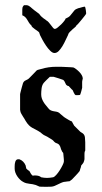

<svg xmlns="http://www.w3.org/2000/svg" viewBox="-20 -700 388 728"><path d="M35.6 -69.3Q35.6 -73.7 36.1 -78.4Q36.6 -83 38.1 -87.2Q39.6 -91.3 42.2 -93.8Q44.9 -96.2 49.3 -96.2H53.2Q61.5 -93.3 67.6 -87.2Q73.7 -81.1 77.1 -72.8L79.6 -61Q80.6 -60.1 82.8 -57.9Q85 -55.7 86.4 -54.7L91.3 -51.8Q92.3 -50.8 94.7 -45.7Q97.2 -40.5 98.1 -39.6Q99.1 -39.1 101.1 -36.9Q103 -34.7 104 -33.7Q106.4 -34.7 109.1 -34.7Q111.8 -34.7 114.3 -34.7Q119.6 -34.7 125.7 -33.2Q131.8 -31.7 136.2 -27.8Q141.6 -26.9 147 -26.1Q152.3 -25.4 158.2 -25.4Q163.6 -25.4 169.4 -26.1Q175.3 -26.9 181.2 -27.8Q186 -28.8 193.1 -36.6Q200.2 -44.4 206.5 -54.4Q212.9 -64.5 217.5 -74Q222.2 -83.5 222.2 -87.9V-93.8Q222.2 -95.7 221.7 -99.9Q221.2 -104 220.9 -108.4Q220.7 -112.8 220.2 -116Q219.7 -119.1 219.7 -120.1Q218.8 -120.6 216.3 -124.3Q213.9 -127.9 213.9 -129.4Q211.9 -132.3 210.9 -136.2Q210 -140.1 208.5 -143.8Q207 -147.5 204.8 -150.4Q202.6 -153.3 198.7 -155.3Q197.8 -156.2 194.1 -157.2Q190.4 -158.2 190.4 -158.7Q189.5 -158.7 185.5 -162.6Q181.6 -166.5 181.2 -167.5Q180.2 -168.5 177.7 -170.2Q175.3 -171.9 172.4 -173.6Q169.4 -175.3 167 -176.8Q164.6 -178.2 163.1 -179.2Q162.6 -179.7 159.9 -181.2Q157.2 -182.6 154.3 -184.1Q151.4 -185.5 148.7 -186.8Q146 -188 145.5 -188.5Q144 -189.5 139.2 -193.1Q134.3 -196.8 133.8 -197.8Q123.5 -204.6 116 -208.3Q108.4 -211.9 102.1 -215.6Q95.7 -219.2 89.8 -224.9Q84 -230.5 77.1 -241.7Q75.7 -244.6 72.8 -249.3Q69.8 -253.9 66.9 -258.5Q64 -263.2 61.8 -267.1Q59.6 -271 59.1 -272Q58.6 -272.9 57.4 -277.3Q56.2 -281.7 56.2 -283.7V-342.8Q56.2 -343.3 57.1 -347.4Q58.1 -351.6 59.6 -357.4Q61 -363.3 62.7 -369.1Q64.5 -375 65.4 -378.4Q66.9 -385.3 69.1 -388.4Q71.3 -391.6 74.2 -393.6Q77.1 -395.5 80.8 -397Q84.5 -398.4 88.9 -401.9Q90.3 -403.3 94.7 -407.7Q99.1 -412.1 104 -417.2Q108.9 -422.4 113.3 -426.8Q117.7 -431.2 118.7 -432.6Q121.6 -435.1 127.9 -436.3Q134.3 -437.5 136.2 -438.5Q150.9 -442.9 164.6 -444.8Q178.2 -446.8 193.8 -446.8H208Q210.9 -446.8 218 -446.5Q225.1 -446.3 232.9 -445.8Q240.7 -445.3 247.8 -445.1Q254.9 -444.8 257.8 -444.3Q262.2 -442.9 268.3 -438.2Q274.4 -433.6 280.3 -427.7Q286.1 -421.9 290 -415Q293.9 -408.2 293.9 -401.9Q293.5 -401.4 292.5 -396.5Q291.5 -391.6 291.5 -390.1V-366.7Q291 -365.7 290.3 -362.5Q289.6 -359.4 288.6 -355.5Q287.6 -351.6 286.4 -347.9Q285.2 -344.2 284.7 -342.8Q284.2 -340.3 282 -339.8Q279.8 -339.4 277.3 -339.4H267.1Q264.6 -340.3 262.9 -343Q261.2 -345.7 259.8 -348.6Q258.3 -351.6 257.3 -354.2Q256.3 -356.9 255.4 -358.4Q254.4 -358.9 252.4 -360.8Q250.5 -362.8 248.3 -365.2Q246.1 -367.7 243.9 -369.9Q241.7 -372.1 240.7 -373.5Q240.2 -373.5 237.5 -374.3Q234.9 -375 234.4 -376Q231.4 -377.4 230 -380.1Q228.5 -382.8 227.3 -385.7Q226.1 -388.7 224.4 -391.6Q222.7 -394.5 219.7 -397Q217.8 -397.5 212.9 -399.4Q208 -401.4 202.1 -403.1Q196.3 -404.8 190.9 -406.5Q185.5 -408.2 183.6 -408.7H168.9Q167.5 -407.2 164.1 -404.1Q160.6 -400.9 156.7 -397Q152.8 -393.1 149.7 -389.9Q146.5 -386.7 145.5 -385.3Q139.2 -377 137.7 -364.7Q136.2 -352.5 136.2 -342.8Q136.2 -334.5 138.4 -327.6Q140.6 -320.8 144.3 -314.5Q147.9 -308.1 152.8 -302.2Q157.7 -296.4 163.1 -289.6Q167.5 -283.7 172.6 -281.5Q177.7 -279.3 183.3 -278.3Q189 -277.3 194.3 -276.4Q199.7 -275.4 204.6 -272Q205.1 -271.5 207.8 -269Q210.4 -266.6 213.4 -264.2Q216.3 -261.7 219 -259.5Q221.7 -257.3 222.2 -256.8Q223.1 -255.9 225.8 -254.2Q228.5 -252.4 231.4 -250.7Q234.4 -249 237.1 -247.3Q239.7 -245.6 240.7 -245.1Q241.7 -244.1 246.6 -241.9Q251.5 -239.7 252.9 -239.3Q252.9 -238.3 254.4 -235.8Q255.9 -233.4 261.2 -223.6L284.7 -200.2L293.9 -194.3Q300.8 -189 302 -179.2Q303.2 -169.4 303.2 -160.6V-129.4Q300.8 -125 300.5 -120.4Q300.3 -115.7 300.3 -111.3V-96.2Q300.3 -94.2 298.8 -89.8Q297.4 -85.4 296.9 -84.5Q296.9 -84 295.7 -82.3Q294.4 -80.6 293 -78.6Q291.5 -76.7 290 -75Q288.6 -73.2 288.1 -72.8Q287.6 -71.3 286.6 -66.4Q285.6 -61.5 284.7 -61L282.2 -51.8Q280.8 -49.8 276.6 -44.9Q272.5 -40 267.6 -34.9Q262.7 -29.8 258.5 -25.4Q254.4 -21 252.9 -19.5Q251.5 -18.1 248 -15.9Q244.6 -13.7 243.7 -12.7Q242.7 -12.7 239.7 -12.5Q236.8 -12.2 233.2 -11.7Q229.5 -11.2 226.3 -10.7Q223.1 -10.3 222.2 -10.3Q216.3 -8.8 210.4 -6.1Q204.6 -3.4 198.7 -0.5Q192.9 2.4 187 4.9Q181.2 7.3 174.8 7.8Q174.3 7.8 166 8.1Q157.7 8.3 152.3 8.3L130.4 7.8Q128.4 6.8 122.8 4.6Q117.2 2.4 115.7 1.5Q109.9 -0.5 103.8 -1.5Q97.7 -2.4 91.6 -3.2Q85.4 -3.9 79.6 -5.4Q73.7 -6.8 67.9 -10.3Q62 -13.2 56.2 -18.8Q50.3 -24.4 45.7 -31.2Q41 -38.1 38.3 -45.7Q35.6 -53.2 35.6 -60.1ZM99.1 -603.5Q93.8 -607.9 90.3 -613.3Q86.9 -618.7 83.7 -624.3Q80.6 -629.9 76.2 -634.5Q71.8 -639.2 64.5 -642.1V-663.6Q64.5 -667.5 65.2 -671.1Q65.9 -674.8 70.8 -680.2H82.5Q86.9 -679.2 89.8 -677.5Q92.8 -675.8 95.7 -673.3Q98.6 -670.9 102.1 -667.7Q105.5 -664.6 110.8 -660.6L128.4 -647.5Q132.8 -641.1 137.2 -637Q141.6 -632.8 145.5 -630.1Q149.4 -627.4 152.1 -625.7Q154.8 -624 155.8 -622.6Q160.6 -620.1 165 -615Q169.4 -609.9 173.6 -604.2Q177.7 -598.6 181.2 -594.5Q184.6 -590.3 188 -590.3Q191.9 -590.3 198.7 -595.7Q205.6 -601.1 212.2 -607.7Q218.8 -614.3 223.6 -620.6Q228.5 -627 228.5 -629.4Q240.2 -634.3 245.4 -639.9Q250.5 -645.5 254.2 -650.6Q257.8 -655.8 262.2 -660.6Q266.6 -665.5 276.9 -668.9Q278.3 -668.9 281.5 -669.9Q284.7 -670.9 288.3 -671.9Q292 -672.9 295.4 -673.8Q298.8 -674.8 301.3 -674.8Q302.7 -674.3 303.7 -670.4Q304.7 -666.5 305.4 -661.6Q306.2 -656.7 306.4 -652.8Q306.6 -648.9 306.6 -648.4Q306.6 -647 301.5 -640.4Q296.4 -633.8 290 -626Q283.7 -618.2 277.6 -611.3Q271.5 -604.5 269.5 -603.5Q269.5 -601.1 264.9 -597.2Q260.3 -593.3 254.6 -588.4Q249 -583.5 243.9 -578.1Q238.8 -572.8 237.8 -566.9Q233.9 -559.6 228.8 -548.1Q223.6 -536.6 217 -525.6Q210.4 -514.6 202.9 -506.8Q195.3 -499 186.5 -499Q179.2 -499 170.7 -507.3Q162.1 -515.6 154.5 -526.9Q147 -538.1 140.9 -549.3Q134.8 -560.5 131.8 -566.9L128.4 -577.1Q127 -579.1 122.1 -582.5Q117.2 -585.9 112.1 -589.6Q106.9 -593.3 103 -596.9Q99.1 -600.6 99.1 -603.5Z"/></svg>

Font: IM FELL English SC
Style: Regular
Weight: 400
Designer: Igino Marini
Foundry: Igino Marini
Version: 3.00